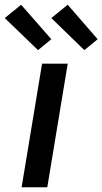

<svg xmlns="http://www.w3.org/2000/svg" viewBox="-51 -788 431 808"><path d="M40 0 126 -520H234L148 0ZM304 -577 165 -712 234 -768 360 -623ZM109 -577 -31 -712 38 -768 165 -623Z"/></svg>

Font: Iosevka Aile Semibold
Style: Italic
Weight: 600
Italic angle: -9°
Designer: Belleve Invis
Foundry: Belleve Invis
Version: Version 31.1.0; ttfautohint (v1.8.4)